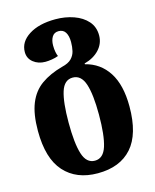

<svg xmlns="http://www.w3.org/2000/svg" viewBox="-119 -631 782 966"><g transform="rotate(-15 271.5 -148.0)"><path d="M270 254Q159 254 96 184Q33 114 33 -30Q33 -117 55.5 -172.5Q78 -228 123 -260Q168 -292 234 -310Q268 -318 284 -334.5Q300 -351 305 -372.5Q310 -394 310 -419Q310 -451 298.5 -469.5Q287 -488 263 -488Q240 -488 229 -470Q218 -452 218 -425Q218 -406 221 -391Q224 -376 228 -368Q213 -362 194 -359Q175 -356 160 -356Q123 -356 97.5 -376.5Q72 -397 72 -430Q72 -483 124.5 -516.5Q177 -550 263 -550Q314 -550 358 -534.5Q402 -519 428.5 -489Q455 -459 455 -415Q455 -373 426 -341.5Q397 -310 348 -297V-293Q425 -274 467.5 -208Q510 -142 510 -30Q510 114 448 184Q386 254 270 254ZM272 189Q316 189 333.5 133.5Q351 78 351 -30Q351 -136 333 -190Q315 -244 271 -244Q227 -244 210 -190Q193 -136 193 -30Q193 78 210.5 133.5Q228 189 272 189Z"/></g></svg>

Font: Noto Serif Georgian Condensed ExtraBold
Style: Regular
Weight: 800
Width: 3
Designer: Monotype Design Team, Akaki Razmadze
Foundry: Google LLC
Version: Version 2.003; ttfautohint (v1.8.4.7-5d5b)